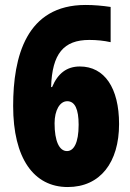

<svg xmlns="http://www.w3.org/2000/svg" viewBox="-20 -744 526 774"><path d="M253 10C384 10 460 -89 460 -244C460 -390 401 -476 302 -476C249 -476 213 -448 190 -393H186C190 -528 237 -583 340 -583C370 -583 399 -580 426 -574V-716C392 -721 359 -724 325 -724C86 -724 33 -516 33 -317C33 -106 116 10 253 10ZM250 -135C219 -135 200 -175 200 -247C200 -299 221 -336 251 -336C282 -336 297 -304 297 -241C297 -167 277 -135 250 -135Z"/></svg>

Font: Noto Sans Oriya ExtCond Blk
Style: Regular
Weight: 900
Width: 2
Designer: Amélie Bonet and Sol Matas
Foundry: Google LLC
Version: Version 2.006